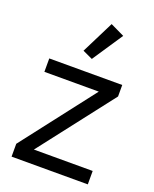

<svg xmlns="http://www.w3.org/2000/svg" viewBox="-145 -860 754 942"><g transform="rotate(20 232.0 -389.5)"><path d="M345 -744 272 -779 187 -609 239 -585ZM431 0V-70H124L423 -456V-516H42V-446H326L33 -67V0Z"/></g></svg>

Font: LVC Sans
Style: Regular
Weight: 400
Designer: Mike Abbink, Paul van der Laan, Pieter van Rosmalen
Foundry: Bold Monday
Version: Version 3.0